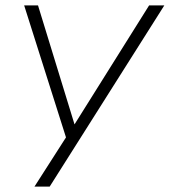

<svg xmlns="http://www.w3.org/2000/svg" viewBox="-20 -507 625 707"><path d="M107 180 230 -12V21L69 -487H120L259 -34H245L529 -487H585L163 180Z"/></svg>

Font: Nunito Sans 10pt SemiExpanded ExtraLight
Style: Italic
Weight: 250
Width: 6
Italic angle: -9°
Designer: Vernon Adams
Foundry: Vernon Adams
Version: Version 3.101;gftools[0.9.27]